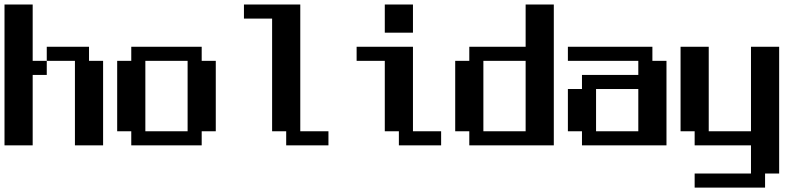

<svg xmlns="http://www.w3.org/2000/svg" viewBox="-20 -645 3540 852"><path d="M0 -625H125V-375H187.5V-437.5H375V-375H437.5V0H312.5V-375H187.5V-312.5H125V0H0Z M500 -375H562.5V-437.5H875V-375H937.5V-62.5H875V0H562.5V-62.5H500ZM625 -375V-62.5H812.5V-375Z M1062.5 -625H1312.5V-62.5H1437.5V0H1250V-62.5H1187.5V-562.5H1062.5Z M1562.5 -437.5H1812.5V-62.5H1937.5V0H1750V-62.5H1687.5V-375H1562.5ZM1687.5 -625H1812.5V-500H1687.5Z M2000 -375H2062.5V-437.5H2312.5V-625H2437.5V0H2062.5V-62.5H2000ZM2125 -375V-62.5H2312.5V-375Z M2500 -437.5H2875V-375H2937.5V0H2562.5V-62.5H2500V-250H2562.5V-312.5H2812.5V-375H2500ZM2625 -250V-62.5H2812.5V-250Z M3000 -437.5H3125V-62.5H3312.5V-437.5H3437.5V125H3375V187.5H3062.5V125H3312.5V0H3062.5V-62.5H3000Z"/></svg>

Font: NeoDunggeunmo
Style: Regular
Weight: 400
Monospace: yes
Version: Version 1.600